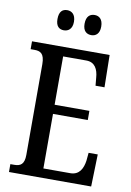

<svg xmlns="http://www.w3.org/2000/svg" viewBox="-98 -972 706 1033"><g transform="rotate(10 254.5 -456.0)"><path d="M334 -802C357 -802 379 -816 379 -856C379 -898 357 -912 334 -912C309 -912 288 -898 288 -856C288 -816 309 -802 334 -802ZM184 -802C207 -802 230 -816 230 -856C230 -898 207 -912 184 -912C159 -912 140 -898 140 -856C140 -816 159 -802 184 -802ZM26 0H475L480 -176H430L426 -133C420 -89 401 -51 352 -51H205V-349H395V-399H205V-663H332C379 -663 397 -626 400 -581L404 -538H453L450 -714H26V-671H47C78 -671 102 -662 102 -602V-107C102 -55 81 -43 47 -43H26Z"/></g></svg>

Font: Noto Serif Bengali ExtraCondensed Medium
Style: Regular
Weight: 500
Width: 2
Designer: Juan Bruce, Universal Thirst, Indian Type Foundry and the Monotype Design Team.
Foundry: Monotype Imaging Inc.
Version: Version 2.003